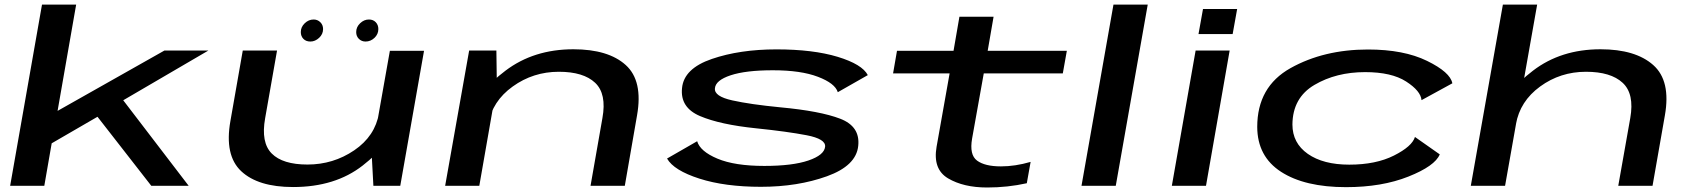

<svg xmlns="http://www.w3.org/2000/svg" viewBox="-20 -805 7348 832"><path d="M24 0H172L204 -184L402.5 -299L635.5 0H797.5L514 -370.5L883 -586H692.5L229.5 -324.5L310 -785H162Z M1598 0H1714.5L1817.5 -585H1669.5L1590.5 -139.5ZM1180.5 -586H1032L978.5 -281Q952 -132 1025.2 -63.2Q1098.5 5.5 1250 5.5Q1432.5 5.5 1551.8 -87.8Q1671 -181 1685 -262.5L1622.5 -315.5Q1605.5 -215 1514.8 -153.5Q1424 -92 1312.5 -92Q1205 -92 1157.5 -139.8Q1110 -187.5 1129 -293ZM1325 -625Q1345.5 -625 1362.8 -641Q1380 -657 1380 -679Q1380 -697 1368 -708.8Q1356 -720.5 1339 -720.5Q1317.5 -720.5 1300.5 -704.2Q1283.5 -688 1283.5 -666Q1283.5 -648 1294.8 -636.5Q1306 -625 1325 -625ZM1564 -625Q1586 -625 1602.8 -641Q1619.5 -657 1619.5 -679Q1619.5 -697 1608.2 -708.8Q1597 -720.5 1578.5 -720.5Q1557.5 -720.5 1540.5 -704.2Q1523.5 -688 1523.5 -666Q1523.5 -648 1535.2 -636.5Q1547 -625 1564 -625Z M1909 0H2057L2133 -435L2131 -586H2013ZM2539 0H2687.5L2740.5 -305Q2767 -455 2691.5 -523.2Q2616 -591.5 2464.5 -591.5Q2293 -591.5 2170.5 -498.8Q2048 -406 2033 -323.5L2095.5 -266.5Q2113 -366.5 2201.8 -430.2Q2290.5 -494 2401.5 -494Q2508.5 -494 2559 -446.2Q2609.5 -398.5 2590.5 -293.5Z M3277.5 4.5Q3436.5 4.5 3563.5 -41.2Q3690.5 -87 3699 -173Q3708 -257 3621 -290.5Q3534 -324 3361 -340Q3232 -352.5 3153.2 -370Q3074.5 -387.5 3078 -422Q3080.5 -457 3146.2 -478.8Q3212 -500.5 3329 -500.5Q3450.5 -500.5 3524.5 -472.2Q3598.5 -444 3610.5 -405.5L3740.5 -479.5Q3716 -526.5 3609.8 -558.8Q3503.5 -591 3344.5 -591Q3185.5 -591 3064.5 -549.5Q2943.5 -508 2935.5 -423.5Q2926.5 -339 3013.5 -302Q3100.5 -265 3256.5 -249Q3392 -235 3475.2 -219Q3558.5 -203 3555.5 -169.5Q3552 -133 3483 -109.5Q3414 -86 3292 -86Q3164 -86 3089 -117.5Q3014 -149 3001 -193L2870.5 -118Q2900 -66.5 3010.8 -31Q3121.5 4.5 3277.5 4.5Z M4257.5 7.5Q4346.5 7.5 4429.5 -11L4446 -103.5Q4379 -84 4317.5 -84Q4248 -84 4214 -109Q4180 -134 4192.5 -205L4243 -487H4585.5L4603 -585H4260L4285.5 -732.5H4137.5L4112 -585H3867L3850 -487H4095L4038.5 -169Q4021.5 -71.5 4088.5 -32Q4155.5 7.5 4257.5 7.5Z M4666.5 0H4815L4953.5 -785H4805Z M5058 0H5206L5308.5 -586H5161ZM5193 -766 5173.5 -657.5H5321.5L5341 -766Z M5813 6Q5968 6 6083 -39.8Q6198 -85.5 6219 -136L6111.5 -211.5Q6099 -170.5 6020.5 -131Q5942 -91.5 5827 -91.5Q5714 -91.5 5647.2 -138.2Q5580.5 -185 5580.5 -265.5Q5581.5 -381.5 5675.8 -437Q5770 -492.5 5895.5 -492.5Q6010 -492.5 6073.2 -451.8Q6136.5 -411 6140 -371L6273.5 -444Q6264.5 -492 6163.8 -541.2Q6063 -590.5 5908 -590.5Q5716.5 -590.5 5572.2 -509.8Q5428 -429 5428 -255Q5428.5 -127 5531.2 -60.5Q5634 6 5813 6Z M6353.5 0H6502L6641 -785H6492.5ZM6992.5 0H7141L7194.5 -305Q7221 -455 7144 -523.2Q7067 -591.5 6915.5 -591.5Q6744 -591.5 6623 -498.8Q6502 -406 6487 -323.5L6549 -266.5Q6566.5 -366.5 6654 -430.2Q6741.5 -494 6852.5 -494Q6960 -494 7011.5 -446.2Q7063 -398.5 7044.5 -293.5Z"/></svg>

Font: Anybody ExtraExpanded Medium
Style: Italic
Weight: 500
Width: 8
Italic angle: -10°
Version: Version 1.113;gftools[0.9.25]